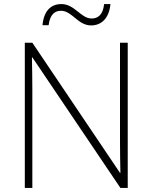

<svg xmlns="http://www.w3.org/2000/svg" viewBox="-20 -924 751 944"><path d="M189 -800H219C226 -856 252 -871 280 -871C335 -871 362 -799 428 -799C481 -799 517 -837 523 -904H492C486 -848 459 -833 430 -833C378 -833 347 -904 282 -904C229 -904 195 -869 189 -800ZM608 0V-714H570V-231C570 -181 571 -120 572 -74H570L139 -714H102V0H139V-481C139 -538 138 -587 137 -642H139L572 0Z"/></svg>

Font: Noto Sans Ethiopic ExtraLight
Style: Regular
Weight: 200
Designer: Monotype Design Team
Foundry: Monotype Imaging Inc.
Version: Version 2.102